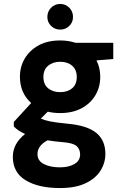

<svg xmlns="http://www.w3.org/2000/svg" viewBox="-20 -721 640 973"><path d="M285 -148Q252 -148 222 -155L187 -120Q204 -112 233 -106Q262 -100 323 -94Q422 -85 468 -47.5Q514 -10 514 59Q514 104 489.5 143.5Q465 183 414 207.5Q363 232 284 232Q175 232 110 192.5Q45 153 45 74Q45 7 107 -42Q70 -59 50 -80V-103L138 -199Q81 -250 81 -332Q81 -383 105.5 -424.5Q130 -466 175.5 -491Q221 -516 285 -516Q327 -516 363 -504H554V-422L469 -415Q488 -377 488 -332Q488 -280 463.5 -238.5Q439 -197 393.5 -172.5Q348 -148 285 -148ZM285 -254Q322 -254 345.5 -273.5Q369 -293 369 -331Q369 -368 345.5 -388Q322 -408 285 -408Q248 -408 224 -388Q200 -368 200 -331Q200 -293 224 -273.5Q248 -254 285 -254ZM170 60Q170 94 202.5 110.5Q235 127 283 127Q329 127 357.5 110Q386 93 386 62Q386 35 368 19Q350 3 294 -1Q255 -4 221 -10Q170 17 170 60ZM285 -571Q258 -571 239 -589.5Q220 -608 220 -635Q220 -663 239 -682Q258 -701 285 -701Q312 -701 331 -682Q350 -663 350 -635Q350 -608 331 -589.5Q312 -571 285 -571Z"/></svg>

Font: DM Sans ExtraBold
Style: Regular
Weight: 800
Designer: Colophon Foundry, Jonny Pinhorn
Foundry: Colophon Foundry
Version: Version 4.004; ttfautohint (v1.8.4.7-5d5b)